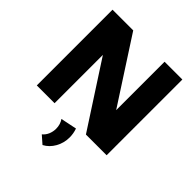

<svg xmlns="http://www.w3.org/2000/svg" viewBox="-265 -892 1313 1313"><g transform="rotate(45 392.0 -235.5)"><path d="M729.5 0H529.3L226.1 -467.3V0H54.2V-732.4H254.4L557.6 -264.2V-732.4H729.5ZM370.1 260.7 314.9 212.4Q335.9 195.3 346.7 169.7Q357.4 144 357.4 116.2Q357.4 74.2 335.4 43L452.1 19Q464.8 54.7 464.8 92.3Q464.8 146.5 439.2 192.1Q413.6 237.8 370.1 260.7Z"/></g></svg>

Font: Kumbh Sans ExtraBold
Style: Regular
Weight: 800
Version: Version 1.005